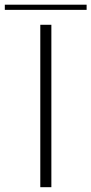

<svg xmlns="http://www.w3.org/2000/svg" viewBox="-61 -778 380 798"><path d="M106.5 0H152.5V-675H106.5ZM-41 -737H299V-758.5H-41Z"/></svg>

Font: Anybody Expanded ExtraLight
Style: Regular
Weight: 250
Width: 7
Version: Version 1.113;gftools[0.9.25]